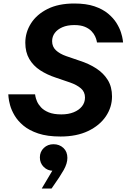

<svg xmlns="http://www.w3.org/2000/svg" viewBox="-20 -770 723 1097"><path d="M326 10Q250.4 10 198.5 -7.4Q146.6 -24.8 113.9 -52.2Q81.2 -79.6 63.1 -110.6Q45 -141.6 37.6 -169Q30.2 -196.4 28.8 -213.8Q27.4 -231.2 27.4 -231.2H180.4Q180.4 -231.2 182.3 -219.7Q184.2 -208.2 191.4 -191Q198.6 -173.8 214.5 -156.6Q230.4 -139.4 258.5 -127.9Q286.6 -116.4 330.8 -116.4Q370.8 -116.4 401 -128.6Q431.2 -140.8 448.4 -162.4Q465.6 -184 465.6 -212.8Q465.6 -244.8 442.5 -264.9Q419.4 -285 380.4 -298.6L298.4 -326.6Q248.6 -343 209.3 -368.6Q170 -394.2 147.3 -433.1Q124.6 -472 124.6 -525.8Q124.6 -585.2 157 -636.3Q189.4 -687.4 251.6 -718.7Q313.8 -750 404.4 -750Q472.6 -750 519.7 -733.9Q566.8 -717.8 597.4 -692.3Q628 -666.8 645.5 -638.6Q663 -610.4 671.1 -584.9Q679.2 -559.4 681.2 -543.3Q683.2 -527.2 683.2 -527.2H534.2Q534.2 -527.2 532.2 -537.2Q530.2 -547.2 523.5 -562.2Q516.8 -577.2 502.7 -592Q488.6 -606.8 464.9 -616.8Q441.2 -626.8 404.4 -626.8Q364.8 -626.8 336.4 -614.4Q308 -602 292.9 -581.5Q277.8 -561 277.8 -534.8Q277.8 -503.2 299.5 -482.8Q321.2 -462.4 357.8 -449.6L433.6 -423.6Q488.4 -406.2 530.2 -378.9Q572 -351.6 596 -312.6Q620 -273.6 620 -219Q620 -157.2 584.7 -105.1Q549.4 -53 483.7 -21.5Q418 10 326 10ZM274.6 307H218.6L299.2 171.2L300.4 202.6Q295.6 203.8 292.5 204.7Q289.4 205.6 283 205.6Q251.6 205.6 229.7 183.7Q207.8 161.8 207.8 129.6Q207.8 97 230.2 75.5Q252.6 54 285.4 54Q319.4 54 342.2 75.2Q365 96.4 365 132.2Q365 163.8 344.2 201Q323.4 238.2 281.6 297Z"/></svg>

Font: Be Vietnam Pro Variable Thin
Style: Italic
Weight: 100
Italic angle: -12°
Designer: Lam Bao, Tony Le, Vietanh Nguyen
Foundry: Yellow Type Foundry
Version: Version 1.002